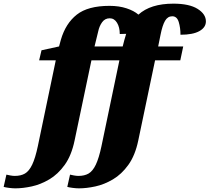

<svg xmlns="http://www.w3.org/2000/svg" viewBox="-159 -790 1146 1050"><path d="M-75 240Q-90 240 -109.5 237.5Q-129 235 -139 232L-124 165Q-116 167 -102.5 169.5Q-89 172 -78 172Q-45 172 -22.5 159Q0 146 17 110.5Q34 75 48 9L146 -460H55L68 -515L164 -536L174 -573Q200 -662 261 -710Q322 -758 440 -758Q492 -758 533 -744.5Q574 -731 598 -710Q664 -770 789 -770Q876 -770 921.5 -741.5Q967 -713 967 -673Q967 -640 931.5 -620Q896 -600 828 -600Q828 -638 818.5 -669.5Q809 -701 783 -701Q758 -701 743.5 -676Q729 -651 719 -600L706 -536H843L827 -460H689L597 -21Q580 60 543 111.5Q506 163 458.5 191Q411 219 362.5 229.5Q314 240 273 240Q258 240 238.5 237.5Q219 235 209 232L224 165Q232 167 245.5 169.5Q259 172 270 172Q303 172 325.5 159Q348 146 365 110.5Q382 75 396 9L494 -460H341L249 -22Q232 60 195 111.5Q158 163 110.5 191Q63 219 14.5 229.5Q-34 240 -75 240ZM511 -536H512L521 -571Q526 -589 531 -605Q515 -604 496 -604Q496 -641 481 -665.5Q466 -690 441 -690Q415 -690 399.5 -668.5Q384 -647 378 -618L358 -536Z"/></svg>

Font: Noto Serif Black
Style: Italic
Weight: 900
Italic angle: -12°
Designer: Monotype Design Team
Foundry: Monotype Imaging Inc.
Version: Version 2.013